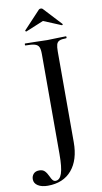

<svg xmlns="http://www.w3.org/2000/svg" viewBox="-166 -865 612 1157"><g transform="rotate(-10 140.0 -286.5)"><path d="M292 -613Q264 -613 250.5 -607Q237 -601 232.5 -586.5Q228 -572 228 -542V12Q228 120 176 181.5Q124 243 29 243Q-8 243 -31 228.5Q-54 214 -54 189Q-54 170 -42 156.5Q-30 143 -7 143Q15 143 27 155.5Q39 168 49 190Q56 206 63 214Q70 222 80 222Q106 222 118.5 185.5Q131 149 131 66V-544Q131 -574 124.5 -588Q118 -602 99.5 -607.5Q81 -613 42 -613Q40 -613 40 -619Q40 -625 42 -625L102 -624Q150 -622 178 -622Q206 -622 246 -624L292 -625Q295 -625 295 -619Q295 -613 292 -613ZM160 -812Q164 -816 172 -816Q179 -816 183 -812L285 -702Q286 -702 286 -700Q286 -698 283.5 -696Q281 -694 280 -695L172 -740L63 -695Q61 -694 58 -697.5Q55 -701 57 -702Z"/></g></svg>

Font: Cormorant SC SemiBold
Style: Regular
Weight: 600
Designer: Christian Thalmann (Catharsis Fonts)
Version: Version 3.000